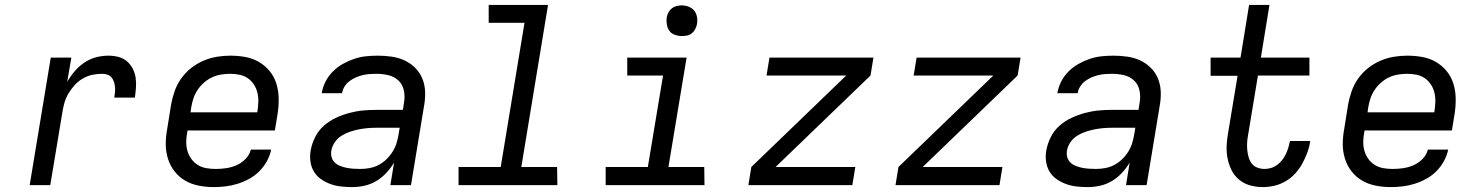

<svg xmlns="http://www.w3.org/2000/svg" viewBox="-20 -755 6040 783"><path d="M101 0 187 -520H271L254 -421Q267 -444 284.5 -464.5Q302 -485 324.5 -500Q347 -515 372 -521.5Q397 -528 422 -528Q443 -528 462.5 -523Q482 -518 496.5 -506Q511 -494 520.5 -476.5Q530 -459 533 -439Q536 -419 534.5 -398.5Q533 -378 530 -357H446Q448 -368 449 -379Q450 -390 449 -401Q448 -412 444.5 -422Q441 -432 434.5 -439.5Q428 -447 418 -450.5Q408 -454 397 -454Q377 -454 357 -450Q337 -446 318 -435Q299 -424 284.5 -408Q270 -392 259 -373.5Q248 -355 242.5 -335Q237 -315 234 -295L185 0Z M852 8Q820 8 790 2Q760 -4 735 -18.5Q710 -33 692 -56Q674 -79 665 -107.5Q656 -136 656 -167Q656 -198 662 -230L678 -330Q683 -357 692.5 -384Q702 -411 719 -435Q736 -459 759.5 -477.5Q783 -496 810 -507.5Q837 -519 864.5 -523.5Q892 -528 919 -528Q951 -528 981 -522.5Q1011 -517 1036.5 -502Q1062 -487 1080.5 -464Q1099 -441 1107.5 -412.5Q1116 -384 1116.5 -353Q1117 -322 1112 -290L1101 -223H745L744 -218Q740 -198 739.5 -178.5Q739 -159 744 -141Q749 -123 759.5 -108Q770 -93 785.5 -83Q801 -73 820 -69.5Q839 -66 859 -66Q880 -66 901.5 -69Q923 -72 944 -81Q965 -90 981.5 -107Q998 -124 1003 -145H1086Q1081 -121 1068.5 -98Q1056 -75 1037.5 -56.5Q1019 -38 996 -25.5Q973 -13 949 -5.5Q925 2 900.5 5Q876 8 852 8ZM757 -297H1029L1030 -302Q1033 -322 1033.5 -341Q1034 -360 1029.5 -378Q1025 -396 1015 -411Q1005 -426 990.5 -436Q976 -446 957.5 -450Q939 -454 919 -454Q901 -454 882 -451Q863 -448 845.5 -440Q828 -432 812.5 -418.5Q797 -405 786 -388.5Q775 -372 769 -354Q763 -336 760 -318Z M1416 8Q1393 8 1370.5 5.5Q1348 3 1327.5 -4.5Q1307 -12 1289 -24.5Q1271 -37 1260 -55.5Q1249 -74 1246 -96.5Q1243 -119 1247 -142Q1252 -169 1265 -195.5Q1278 -222 1300.5 -242Q1323 -262 1350 -274.5Q1377 -287 1405 -294.5Q1433 -302 1461 -304.5Q1489 -307 1516 -307H1623L1628 -339Q1632 -364 1626.5 -388Q1621 -412 1604 -427.5Q1587 -443 1563.5 -448.5Q1540 -454 1515 -454Q1501 -454 1487 -453Q1473 -452 1458.5 -448.5Q1444 -445 1430.5 -439Q1417 -433 1405 -424Q1393 -415 1385 -402Q1377 -389 1375 -375H1292Q1296 -399 1307.5 -422Q1319 -445 1337.5 -463.5Q1356 -482 1378.5 -494.5Q1401 -507 1424.5 -515Q1448 -523 1472.5 -525.5Q1497 -528 1521 -528Q1549 -528 1577 -524Q1605 -520 1629 -509Q1653 -498 1672 -479.5Q1691 -461 1701.5 -436.5Q1712 -412 1713.5 -384Q1715 -356 1710 -327L1656 0H1572L1587 -92Q1574 -70 1555.5 -50Q1537 -30 1514 -16.5Q1491 -3 1466 2.5Q1441 8 1416 8ZM1449 -66Q1468 -66 1487 -69.5Q1506 -73 1523.5 -82Q1541 -91 1556 -105.5Q1571 -120 1581.5 -137Q1592 -154 1597.5 -172.5Q1603 -191 1606 -210L1610 -234H1515Q1497 -234 1479.5 -232.5Q1462 -231 1444 -227.5Q1426 -224 1408 -218Q1390 -212 1373 -201.5Q1356 -191 1345 -174.5Q1334 -158 1331 -140Q1329 -126 1332.5 -113.5Q1336 -101 1345.5 -92Q1355 -83 1368 -78Q1381 -73 1394 -70.5Q1407 -68 1421 -67Q1435 -66 1449 -66Z M2253 0H1850V-74H2022L2119 -662H1973V-735H2215L2106 -74H2252Z M2853 0H2450V-74H2622L2684 -447H2538V-520H2780L2706 -74H2852ZM2760 -608Q2746 -608 2732 -613Q2718 -618 2710 -629Q2702 -640 2699.5 -655Q2697 -670 2699 -685Q2701 -695 2706.5 -705Q2712 -715 2720.5 -721.5Q2729 -728 2739.5 -730.5Q2750 -733 2761 -733Q2775 -733 2789 -727.5Q2803 -722 2811.5 -711Q2820 -700 2822.5 -685Q2825 -670 2822 -655Q2820 -645 2814.5 -635Q2809 -625 2800.5 -618.5Q2792 -612 2781.5 -610Q2771 -608 2760 -608Z M3032 0 3044 -74 3431 -447H3106L3118 -520H3542L3530 -447L3143 -74H3468L3456 0Z M3632 0 3644 -74 4031 -447H3706L3718 -520H4142L4130 -447L3743 -74H4068L4056 0Z M4416 8Q4393 8 4370.5 5.5Q4348 3 4327.5 -4.5Q4307 -12 4289 -24.5Q4271 -37 4260 -55.5Q4249 -74 4246 -96.5Q4243 -119 4247 -142Q4252 -169 4265 -195.5Q4278 -222 4300.5 -242Q4323 -262 4350 -274.5Q4377 -287 4405 -294.5Q4433 -302 4461 -304.5Q4489 -307 4516 -307H4623L4628 -339Q4632 -364 4626.5 -388Q4621 -412 4604 -427.5Q4587 -443 4563.5 -448.5Q4540 -454 4515 -454Q4501 -454 4487 -453Q4473 -452 4458.5 -448.5Q4444 -445 4430.5 -439Q4417 -433 4405 -424Q4393 -415 4385 -402Q4377 -389 4375 -375H4292Q4296 -399 4307.5 -422Q4319 -445 4337.5 -463.5Q4356 -482 4378.5 -494.5Q4401 -507 4424.5 -515Q4448 -523 4472.5 -525.5Q4497 -528 4521 -528Q4549 -528 4577 -524Q4605 -520 4629 -509Q4653 -498 4672 -479.5Q4691 -461 4701.5 -436.5Q4712 -412 4713.5 -384Q4715 -356 4710 -327L4656 0H4572L4587 -92Q4574 -70 4555.5 -50Q4537 -30 4514 -16.5Q4491 -3 4466 2.5Q4441 8 4416 8ZM4449 -66Q4468 -66 4487 -69.5Q4506 -73 4523.5 -82Q4541 -91 4556 -105.5Q4571 -120 4581.5 -137Q4592 -154 4597.5 -172.5Q4603 -191 4606 -210L4610 -234H4515Q4497 -234 4479.5 -232.5Q4462 -231 4444 -227.5Q4426 -224 4408 -218Q4390 -212 4373 -201.5Q4356 -191 4345 -174.5Q4334 -158 4331 -140Q4329 -126 4332.5 -113.5Q4336 -101 4345.5 -92Q4355 -83 4368 -78Q4381 -73 4394 -70.5Q4407 -68 4421 -67Q4435 -66 4449 -66Z M5130 8Q5103 8 5078 1Q5053 -6 5033.5 -22Q5014 -38 5002.5 -61Q4991 -84 4986 -110Q4981 -136 4982.5 -163Q4984 -190 4989 -217L5027 -446H4917V-520H5039L5074 -735H5157L5122 -520H5320V-447H5110L5070 -205Q5067 -190 5066 -174.5Q5065 -159 5066.5 -143.5Q5068 -128 5072 -114Q5076 -100 5084.5 -88.5Q5093 -77 5107.5 -71.5Q5122 -66 5137 -66Q5150 -66 5163.5 -70Q5177 -74 5188.5 -82.5Q5200 -91 5209 -102.5Q5218 -114 5224 -127Q5230 -140 5234 -153Q5238 -166 5240 -179L5241 -180H5324L5323 -179Q5320 -156 5311.5 -133Q5303 -110 5291 -88Q5279 -66 5262 -47.5Q5245 -29 5223 -16Q5201 -3 5177 2.5Q5153 8 5130 8Z M5652 8Q5620 8 5590 2Q5560 -4 5535 -18.5Q5510 -33 5492 -56Q5474 -79 5465 -107.5Q5456 -136 5456 -167Q5456 -198 5462 -230L5478 -330Q5483 -357 5492.5 -384Q5502 -411 5519 -435Q5536 -459 5559.5 -477.5Q5583 -496 5610 -507.5Q5637 -519 5664.5 -523.5Q5692 -528 5719 -528Q5751 -528 5781 -522.5Q5811 -517 5836.5 -502Q5862 -487 5880.5 -464Q5899 -441 5907.5 -412.5Q5916 -384 5916.5 -353Q5917 -322 5912 -290L5901 -223H5545L5544 -218Q5540 -198 5539.5 -178.5Q5539 -159 5544 -141Q5549 -123 5559.5 -108Q5570 -93 5585.5 -83Q5601 -73 5620 -69.5Q5639 -66 5659 -66Q5680 -66 5701.5 -69Q5723 -72 5744 -81Q5765 -90 5781.5 -107Q5798 -124 5803 -145H5886Q5881 -121 5868.5 -98Q5856 -75 5837.5 -56.5Q5819 -38 5796 -25.5Q5773 -13 5749 -5.5Q5725 2 5700.5 5Q5676 8 5652 8ZM5557 -297H5829L5830 -302Q5833 -322 5833.5 -341Q5834 -360 5829.5 -378Q5825 -396 5815 -411Q5805 -426 5790.5 -436Q5776 -446 5757.5 -450Q5739 -454 5719 -454Q5701 -454 5682 -451Q5663 -448 5645.5 -440Q5628 -432 5612.5 -418.5Q5597 -405 5586 -388.5Q5575 -372 5569 -354Q5563 -336 5560 -318Z"/></svg>

Font: Iosevka Extended Oblique
Style: Regular
Weight: 400
Width: 7
Italic angle: -9°
Monospace: yes
Designer: Belleve Invis
Foundry: Belleve Invis
Version: Version 32.0.1; ttfautohint (v1.8.4)